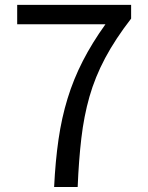

<svg xmlns="http://www.w3.org/2000/svg" viewBox="-20 -753 595 773"><path d="M197.9 0Q202.9 -104.2 215.6 -191.8Q228.3 -279.3 252.1 -356.6Q275.8 -434 313.3 -507.2Q350.7 -580.3 404.5 -655.2H49.2V-733.4H507.9V-678.1Q443.9 -595.4 403.3 -519.1Q362.7 -442.7 340.2 -363.9Q317.8 -285.1 307.5 -196.4Q297.1 -107.8 292.7 0Z"/></svg>

Font: Noto Sans HK Thin
Style: Regular
Weight: 100
Designer: Ryoko NISHIZUKA 西塚涼子 (kana, bopomofo & ideographs); Paul D. Hunt (Latin, Greek & Cyrillic); Sandoll Communications 산돌커뮤니
Foundry: Adobe
Version: Version 2.004-H2;hotconv 1.0.118;makeotfexe 2.5.65603